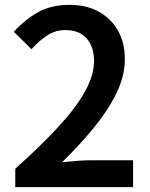

<svg xmlns="http://www.w3.org/2000/svg" viewBox="-20 -772 620 792"><path d="M43 0V-76Q148 -170 220.5 -248.5Q293 -327 330.5 -394.5Q368 -462 368 -521Q368 -559 354.5 -587.5Q341 -616 315 -632Q289 -648 250 -648Q208 -648 173.5 -625Q139 -602 110 -569L37 -641Q86 -694 139.5 -723Q193 -752 267 -752Q336 -752 387 -724Q438 -696 466.5 -646Q495 -596 495 -528Q495 -459 460.5 -388Q426 -317 367.5 -245.5Q309 -174 236 -103Q265 -106 298 -108.5Q331 -111 357 -111H529V0Z"/></svg>

Font: Noto Sans HK SemiBold
Style: Regular
Weight: 600
Version: Version 2.004-H2;hotconv 1.0.118;makeotfexe 2.5.65603